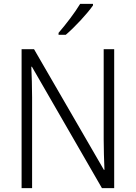

<svg xmlns="http://www.w3.org/2000/svg" viewBox="-20 -967 698 987"><path d="M458 -939V-947H392C365 -902 319 -842 281 -798V-788H318C364 -827 428 -896 458 -939ZM567 0V-714H513V-251C513 -203 515 -139 517 -94H514L155 -714H91V0H145V-466C145 -524 143 -575 141 -624H144L504 0Z"/></svg>

Font: Noto Sans Ethiopic SemiCondensed Light
Style: Regular
Weight: 300
Width: 4
Designer: Monotype Design Team
Foundry: Monotype Imaging Inc.
Version: Version 2.102